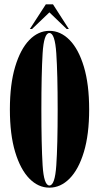

<svg xmlns="http://www.w3.org/2000/svg" viewBox="-20 -853 456 884"><path d="M207.5 11Q156 11 115 -31Q74 -73 49.8 -153.2Q25.5 -233.5 25.5 -349Q25.5 -465 49.8 -545.8Q74 -626.5 115 -668.8Q156 -711 207.5 -711Q259 -711 300.5 -668.8Q342 -626.5 366.2 -545.8Q390.5 -465 390.5 -349Q390.5 -233.5 366.2 -153.2Q342 -73 300.5 -31Q259 11 207.5 11ZM207.5 1Q233 1 239.2 -91.8Q245.5 -184.5 245.5 -349Q245.5 -513.5 239.2 -607.2Q233 -701 207.5 -701Q182 -701 176.2 -607.2Q170.5 -513.5 170.5 -349Q170.5 -184.5 176.2 -91.8Q182 1 207.5 1ZM117.5 -719.5 191 -833H224L297 -719.5H287L207.5 -796L127.5 -719.5Z"/></svg>

Font: Imbue 100pt ExtraBold
Style: Regular
Weight: 800
Designer: Tyler Finck
Foundry: Etcetera Type Company
Version: Version 1.102; ttfautohint (v1.8.3)